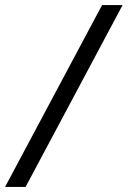

<svg xmlns="http://www.w3.org/2000/svg" viewBox="-66 -736 504 758"><path d="M-46 2H35L418 -716H337Z"/></svg>

Font: Noto Sans Display SemiCondensed
Style: Italic
Weight: 400
Width: 4
Italic angle: -12°
Designer: Monotype Design Team
Foundry: Monotype Imaging Inc.
Version: Version 1.900